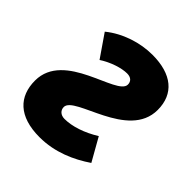

<svg xmlns="http://www.w3.org/2000/svg" viewBox="-151 -614 728 728"><g transform="rotate(45 213.0 -250.0)"><path d="M172 12C254 12 324 -20 380 -58L328 -150C280 -120 230 -104 190 -104C168 -104 156 -118 156 -134C156 -194 416 -218 416 -378C416 -464 358 -512 254 -512C190 -512 118 -490 64 -446L126 -356C162 -380 207 -394 236 -394C258 -394 268 -382 268 -366C268 -306 8 -288 8 -128C8 -43 60 12 172 12Z"/></g></svg>

Font: Source Sans Pro Black
Style: Italic
Weight: 900
Italic angle: -11°
Designer: Paul D. Hunt
Foundry: Adobe Systems Incorporated
Version: Version 3.006;hotconv 1.0.111;makeotfexe 2.5.65597